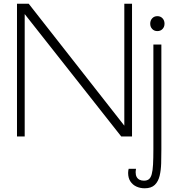

<svg xmlns="http://www.w3.org/2000/svg" viewBox="-20 -735 946 1034"><path d="M71.5 0V-715H134.5L659.5 -45.5L649.5 -24.5V-715H691V0H633L97 -679.5L113 -690.5V0ZM759 279Q735 279 714.8 269.8Q694.5 260.5 682.2 242Q670 223.5 670 196Q670 188.5 671 183.2Q672 178 673 174H712.5Q711.5 181 711 185Q710.5 189 710.5 193Q710.5 208 716 218Q721.5 228 731.5 233Q741.5 238 755 238Q772 238 782 230Q792 222 797.2 202.8Q802.5 183.5 804.2 151Q806 118.5 806 70V-495H849V70Q849 107 848 144Q847 181 839.8 211.5Q832.5 242 813.8 260.5Q795 279 759 279ZM827.5 -567.5Q810.5 -567.5 799.8 -578.8Q789 -590 789 -607.5Q789 -625 799.8 -636.5Q810.5 -648 827.5 -648Q844.5 -648 855.2 -636.5Q866 -625 866 -607.5Q866 -590 855.2 -578.8Q844.5 -567.5 827.5 -567.5Z"/></svg>

Font: Russolo 10pt ExtraLight
Style: Regular
Weight: 200
Designer: Micah Stupak-Hahn
Version: Version 1.000